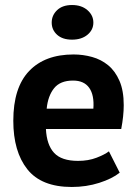

<svg xmlns="http://www.w3.org/2000/svg" viewBox="-20 -731 548 765"><path d="M33 0ZM457 -43Q427 -19 375.5 -2.5Q324 14 266 14Q145 14 89 -56.5Q33 -127 33 -250Q33 -382 96 -448Q159 -514 273 -514Q311 -514 347 -504Q383 -494 411 -471Q439 -448 456 -409Q473 -370 473 -312Q473 -291 470.5 -267Q468 -243 463 -217H163Q166 -154 195.5 -122Q225 -90 291 -90Q332 -90 364.5 -102.5Q397 -115 414 -128ZM271 -410Q220 -410 195.5 -379.5Q171 -349 166 -298H352Q356 -352 335.5 -381Q315 -410 271 -410ZM186 -641Q186 -670 207.5 -690.5Q229 -711 267 -711Q305 -711 328.5 -690.5Q352 -670 352 -641Q352 -612 328.5 -592.5Q305 -573 267 -573Q229 -573 207.5 -592.5Q186 -612 186 -641Z"/></svg>

Font: PT Sans
Style: Bold
Weight: 700
Version: Version 2.003W OFL; ttfautohint (v1.6)